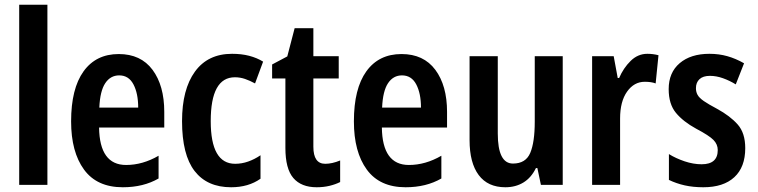

<svg xmlns="http://www.w3.org/2000/svg" viewBox="-20 -780 3196 810"><path d="M180 0H61V-760H180Z M481 -552Q574 -552 623.5 -485.5Q673 -419 673 -308V-242H398Q400 -84 512 -84Q582 -84 649 -123V-27Q585 10 498 10Q389 10 334.5 -64.5Q280 -139 280 -268Q280 -406 332.5 -479Q385 -552 481 -552ZM483 -462Q446 -462 424 -429Q402 -396 399 -326H563Q563 -386 543 -424Q523 -462 483 -462Z M955 10Q854 10 801 -58.5Q748 -127 748 -269Q748 -403 802.5 -478Q857 -553 959 -553Q999 -553 1031.5 -544.5Q1064 -536 1090 -520L1056 -428Q1034 -440 1013.5 -447Q993 -454 971 -454Q869 -454 869 -269Q869 -89 972 -89Q1000 -89 1027 -98.5Q1054 -108 1079 -125V-26Q1028 10 955 10Z M1352 -89Q1381 -89 1415 -103V-12Q1395 -2 1370 4Q1345 10 1316 10Q1251 10 1217.5 -29Q1184 -68 1184 -156V-449H1128V-508L1192 -542L1223 -661H1302V-543H1409V-449H1302V-161Q1302 -89 1352 -89Z M1674 -552Q1767 -552 1816.5 -485.5Q1866 -419 1866 -308V-242H1591Q1593 -84 1705 -84Q1775 -84 1842 -123V-27Q1778 10 1691 10Q1582 10 1527.5 -64.5Q1473 -139 1473 -268Q1473 -406 1525.5 -479Q1578 -552 1674 -552ZM1676 -462Q1639 -462 1617 -429Q1595 -396 1592 -326H1756Q1756 -386 1736 -424Q1716 -462 1676 -462Z M2354 -543V0H2262L2247 -71H2241Q2221 -30 2188 -10Q2155 10 2112 10Q2038 10 1999.5 -41.5Q1961 -93 1961 -189V-543H2080V-217Q2080 -90 2144 -90Q2198 -90 2217 -135Q2236 -180 2236 -267V-543Z M2711 -553Q2735 -553 2758 -547L2746 -428Q2728 -435 2700 -435Q2655 -435 2625.5 -393.5Q2596 -352 2596 -280V0H2478V-543H2569L2586 -451H2592Q2610 -493 2640.5 -523Q2671 -553 2711 -553Z M3124 -155Q3124 -75 3078 -32.5Q3032 10 2947 10Q2904 10 2868.5 2Q2833 -6 2802 -21V-130Q2831 -112 2868 -99.5Q2905 -87 2940 -87Q3008 -87 3008 -147Q3008 -171 2990 -189.5Q2972 -208 2917 -237Q2862 -267 2831.5 -304Q2801 -341 2801 -404Q2801 -474 2847.5 -513.5Q2894 -553 2973 -553Q3013 -553 3048.5 -543Q3084 -533 3119 -513L3084 -424Q3058 -440 3030 -450Q3002 -460 2975 -460Q2946 -460 2931 -446Q2916 -432 2916 -408Q2916 -392 2923 -379.5Q2930 -367 2949.5 -353.5Q2969 -340 3005 -321Q3060 -291 3092 -255Q3124 -219 3124 -155Z"/></svg>

Font: Avrile Sans Condensed SemiBold
Style: Regular
Weight: 600
Width: 3
Designer: Monotype Design Team
Foundry: Monotype Imaging Inc.
Version: Version 2.001;September 10, 2019;FontCreator 11.5.0.2425 64-